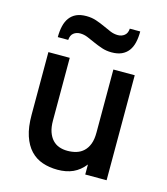

<svg xmlns="http://www.w3.org/2000/svg" viewBox="-110 -806 784 903"><g transform="rotate(15 282.5 -354.5)"><path d="M386.2 0V-48.8Q361.3 -17.1 328.9 -2.4Q296.4 12.2 253.9 12.2Q213.9 12.2 180.2 0.7Q146.5 -10.7 121.8 -36.9Q97.2 -63 83.5 -104.5Q69.8 -146 69.8 -206.1V-511.2H173.8V-206.1Q173.8 -173.8 181.6 -151.1Q189.5 -128.4 203.1 -113.8Q216.8 -99.1 235.4 -92.5Q253.9 -85.9 275.9 -85.9Q299.3 -85.9 319.3 -92Q339.4 -98.1 354.2 -112.1Q369.1 -126 377.7 -148.4Q386.2 -170.9 386.2 -204.1V-511.2H490.2V0ZM356.9 -586.9Q330.6 -586.9 308.3 -594.5Q286.1 -602.1 266.6 -610.8Q247.1 -619.6 229 -627.2Q210.9 -634.8 191.9 -634.8Q173.3 -634.8 159.9 -624.3Q146.5 -613.8 145 -590.8H94.2Q94.2 -620.6 99.9 -644.8Q105.5 -668.9 118.2 -686Q130.9 -703.1 150.6 -712.2Q170.4 -721.2 199.2 -721.2Q225.6 -721.2 247.8 -713.6Q270 -706.1 289.6 -697Q309.1 -688 327.1 -680.4Q345.2 -672.9 364.3 -672.9Q382.8 -672.9 396.2 -683.6Q409.7 -694.3 411.1 -716.8H461.9Q461.9 -687 456.3 -662.8Q450.7 -638.7 438 -621.8Q425.3 -605 405.3 -595.9Q385.3 -586.9 356.9 -586.9Z"/></g></svg>

Font: Overpass
Style: Regular
Weight: 400
Designer: Delve Withrington
Foundry: Delve Fonts
Version: Version 1.001